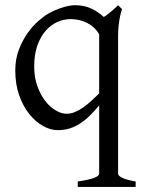

<svg xmlns="http://www.w3.org/2000/svg" viewBox="-20 -489 555 743"><path d="M237.8 -48.8Q254.4 -48.8 270.5 -55.7Q286.6 -62.5 302.2 -73.5Q317.9 -84.5 333.3 -98.6Q348.6 -112.8 363.8 -127.4V-356.4Q347.7 -384.3 318.4 -399.7Q289.1 -415 253.9 -415Q226.6 -415 201.2 -403.6Q175.8 -392.1 156 -369.1Q136.2 -346.2 124.3 -312Q112.3 -277.8 112.3 -231.9Q112.3 -190.4 124.3 -156.5Q136.2 -122.6 154.8 -98.6Q173.3 -74.7 195.6 -61.8Q217.8 -48.8 237.8 -48.8ZM280.8 234.4V213.4Q326.7 206.5 345.2 199Q363.8 191.4 363.8 183.1V-81.1Q345.2 -58.6 327.1 -41Q309.1 -23.4 289.8 -11Q270.5 1.5 249.3 8.1Q228 14.6 203.1 14.6Q175.8 14.6 147 -1.2Q118.2 -17.1 94 -46.9Q69.8 -76.7 54.4 -119.6Q39.1 -162.6 39.1 -216.8Q39.1 -259.8 52.7 -295.9Q66.4 -332 86.2 -360.1Q106 -388.2 128.4 -407.7Q150.9 -427.2 168 -437Q195.8 -452.1 223.1 -460.4Q250.5 -468.8 269 -468.8Q282.2 -468.8 295.4 -467Q308.6 -465.3 322.3 -460.4Q335.9 -455.6 350.6 -446.8Q365.2 -438 381.8 -423.3Q389.2 -427.7 397 -433.8Q404.8 -439.9 412.1 -446Q419.4 -452.1 426 -458.3Q432.6 -464.4 437 -468.8L452.1 -454.1Q447.8 -440.4 444.3 -424.3Q441.4 -410.2 439.2 -391.1Q437 -372.1 437 -350.1V183.1Q437 190.9 452.1 198.7Q467.3 206.5 504.9 213.4V234.4Z"/></svg>

Font: Gentium Plus
Style: Regular
Weight: 400
Designer: J. Victor Gaultney, Annie Olsen, Iska Routamaa
Foundry: SIL International
Version: Version 1.510